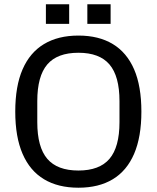

<svg xmlns="http://www.w3.org/2000/svg" viewBox="-20 -866 731 896"><path d="M346 10Q251.2 10 185.4 -29.5Q119.6 -69 85.4 -148Q51.2 -227 51.2 -345Q51.2 -464 85.4 -542.5Q119.6 -621 185.5 -660.5Q251.4 -700 346.1 -700Q440.8 -700 506.3 -660.5Q571.7 -621 605.8 -542.5Q639.8 -464 639.8 -345Q639.8 -227 605.8 -148Q571.8 -69 506.3 -29.5Q440.9 10 346 10ZM346 -70.2Q444.2 -70.2 490.9 -124.8Q537.6 -179.5 537.6 -295.8V-394.2Q537.6 -510.5 490.9 -565.2Q444.2 -619.8 346.1 -619.8Q247.2 -619.8 200.6 -565.2Q154 -510.5 154 -394.2V-295.8Q154 -179.5 200.7 -124.8Q247.4 -70.2 346 -70.2ZM194.2 -754.6V-846H302.8V-754.6ZM387.6 -754.6V-846H496.2V-754.6Z"/></svg>

Font: Mozilla Headline ExtraLight
Style: Regular
Weight: 200
Designer: Studio DRAMA
Foundry: Studio DRAMA
Version: Version 1.000